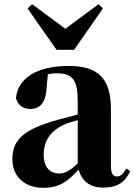

<svg xmlns="http://www.w3.org/2000/svg" viewBox="-20 -877 640 914"><path d="M471 16C536 16 574 -7 600 -62L582 -75C563 -45 552 -37 537 -37C518 -37 508 -50 508 -88V-357C508 -502 449 -563 307 -563C152 -563 65 -503 56 -410C65 -376 90 -358 126 -358C164 -358 198 -384 201 -453L208 -524C223 -527 236 -528 250 -528C326 -528 350 -497 350 -393V-332L253 -306C90 -261 39 -210 39 -119C39 -35 99 17 185 17C265 17 303 -14 354 -70C369 -17 406 16 471 16ZM133 -857 111 -837 249 -640H333L470 -837L449 -857L291 -740ZM350 -99C309 -60 284 -51 263 -51C218 -51 188 -80 188 -140C188 -213 227 -259 292 -287C306 -292 327 -298 350 -305Z"/></svg>

Font: Noto Serif CJK SC Black
Style: Regular
Weight: 900
Designer: Ryoko NISHIZUKA 西塚涼子 (kana & ideographs); Frank Grießhammer (Latin, Greek & Cyrillic); Wenlong ZHANG 张文龙 (bopomofo); San
Foundry: Adobe
Version: Version 2.001;hotconv 1.1.0;makeotfexe 2.6.0